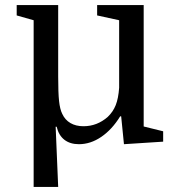

<svg xmlns="http://www.w3.org/2000/svg" viewBox="-20 -560 708 759"><path d="M113 179V-480L46 -499V-540H210V-257Q210 -193 213.5 -160.5Q217 -128 226 -110Q237 -86 258.5 -73.5Q280 -61 310 -61Q364 -61 406 -98Q427 -118 437.5 -144.5Q448 -171 451 -213V-480L364 -499V-540H548V-60L625 -41V0L470 10L459 -100H455Q423 -48 380.5 -19Q338 10 292 10Q257 10 234.5 -7.5Q212 -25 204 -59H200L210 179Z"/></svg>

Font: Domine
Style: Regular
Weight: 400
Designer: Pablo Impallari, Rodrigo Fuenzalida, Brenda Gallo
Foundry: Pablo Impallari, Rodrigo Fuenzalida, Brenda Gallo
Version: Version 2.000